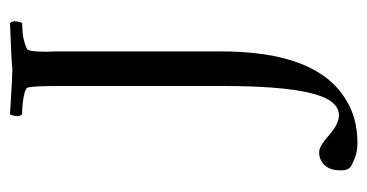

<svg xmlns="http://www.w3.org/2000/svg" viewBox="-200 -342 753 394"><g transform="rotate(-90 177.0 -144.5)"><path d="M140 -501Q221 -496 233 -496Q245 -498 327 -501Q332 -496 330.5 -487Q329 -478 327 -476Q304 -476 288.5 -471.5Q273 -467 272 -464Q267 -452 269 -404V-68Q269 127 172 187Q134 212 81 212Q63 212 48.5 206Q34 200 31 197Q25 191 25 180Q24 149 44 138Q52 133 63.5 133.5Q75 134 97.5 154Q120 174 138 174Q170 174 184 114Q198 54 198 -63V-404Q198 -450 195 -464Q193 -473 149 -476Q143 -476 140 -476Q135 -481 136.5 -490Q138 -499 140 -501Z"/></g></svg>

Font: AMoshref-Naskh
Style: Naskh
Weight: 500
Version: Version 0.001